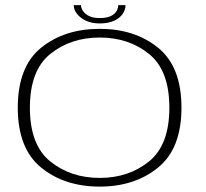

<svg xmlns="http://www.w3.org/2000/svg" viewBox="-20 -704 784 729"><path d="M358.5 4.5Q491.5 4.5 580.2 -67.8Q669 -140 669 -295Q669 -451 580.2 -522.8Q491.5 -594.5 358.5 -594.5Q225 -594.5 136.2 -522.8Q47.5 -451 47.5 -295Q47.5 -140 136.2 -67.8Q225 4.5 358.5 4.5ZM358.5 -28.5Q248.5 -28.5 171 -91Q93.5 -153.5 93.5 -295Q93.5 -437 171 -499.2Q248.5 -561.5 358.5 -561.5Q468.5 -561.5 545.8 -499.2Q623 -437 623 -295Q623 -153.5 545.8 -91Q468.5 -28.5 358.5 -28.5ZM358 -615Q391.5 -615 413.2 -625.2Q435 -635.5 445.8 -651.2Q456.5 -667 456.5 -684.5H429Q429 -674 422.8 -662.5Q416.5 -651 401.2 -643.2Q386 -635.5 358 -635.5Q333 -635.5 317.5 -643.5Q302 -651.5 294.8 -662.8Q287.5 -674 287.5 -684.5H260Q260 -667 272.5 -651.2Q285 -635.5 306.8 -625.2Q328.5 -615 358 -615Z"/></svg>

Font: Anybody Expanded ExtraLight
Style: Regular
Weight: 250
Width: 7
Version: Version 1.113;gftools[0.9.25]